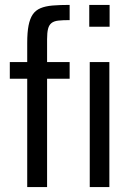

<svg xmlns="http://www.w3.org/2000/svg" viewBox="-20 -763 526 783"><path d="M91 0V-442H20V-510H91V-588Q91 -631 96.5 -659Q102 -687 113.5 -704Q125 -721 145 -729.5Q165 -738 194.5 -740.5Q224 -743 264 -743V-681Q236 -681 218 -679Q200 -677 190 -669Q180 -661 176 -645.5Q172 -630 172 -603V-510H264V-442H172V0ZM346 0V-510H426V0ZM344 -654V-743H427V-654Z"/></svg>

Font: Saira Condensed Medium
Style: Regular
Weight: 500
Width: 3
Designer: Hector Gatti with collaboration of the Omnibus-Type team
Foundry: Omnibus-Type
Version: Version 1.101